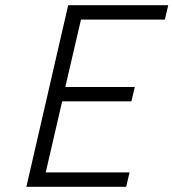

<svg xmlns="http://www.w3.org/2000/svg" viewBox="-20 -715 664 735"><path d="M81 0 241 -695H624L611 -640H290L230 -382H496L483 -327H218L155 -55H476L463 0Z"/></svg>

Font: Titillium Web Light
Style: Italic
Weight: 300
Italic angle: -13°
Version: Version 1.002;PS 57.000;hotconv 1.0.70;makeotf.lib2.5.55311